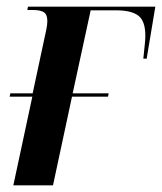

<svg xmlns="http://www.w3.org/2000/svg" viewBox="-20 -556 486 576"><path d="M20 0 77 -266H9L11 -276H78L112 -435Q116 -453 119 -467.5Q122 -482 122 -493Q122 -512 112 -519Q102 -526 78 -526H62L64 -536H446L420 -380H410Q413 -410 414.5 -424Q416 -438 416 -449Q416 -493 395 -509Q374 -525 329 -525H252L198 -276H306L304 -266H196L139 0Z"/></svg>

Font: Noto Serif Display Condensed SemiBold
Style: Italic
Weight: 600
Width: 3
Italic angle: -12°
Designer: Monotype Design Team
Foundry: Monotype Imaging Inc.
Version: Version 2.009